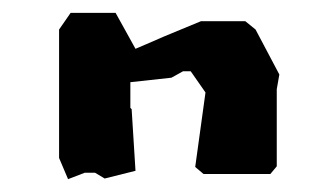

<svg xmlns="http://www.w3.org/2000/svg" viewBox="-20 -380 518 299"><path d="M378 -334 362 -347H293L235 -323L212 -313L191 -304L160 -360H90L72 -334V-309V-134L86 -101L112 -111H128L143 -102L191 -114L185 -210L183 -212V-252L247 -259L265 -269H277L300 -236L284 -120L297 -109H401L411 -121V-241L415 -264Z"/></svg>

Font: Dokdo
Style: Regular
Weight: 400
Version: Version 2.00